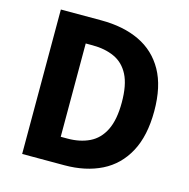

<svg xmlns="http://www.w3.org/2000/svg" viewBox="-108 -848 939 954"><g transform="rotate(15 361.0 -371.5)"><path d="M89 0V-743H297Q411 -743 494 -703.5Q577 -664 622.5 -583Q668 -502 668 -375Q668 -248 623 -164.5Q578 -81 496.5 -40.5Q415 0 306 0ZM252 -132H287Q351 -132 399.5 -155.5Q448 -179 474.5 -232.5Q501 -286 501 -375Q501 -465 474.5 -516.5Q448 -568 399.5 -590Q351 -612 287 -612H252Z"/></g></svg>

Font: Noto Sans SC Thin ExtraBold
Style: Regular
Weight: 800
Version: Version 2.004-H2;hotconv 1.0.118;makeotfexe 2.5.65603